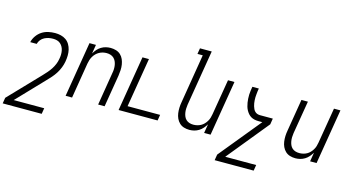

<svg xmlns="http://www.w3.org/2000/svg" viewBox="-122 -1135 3218 1750"><g transform="rotate(15 1487.0 -260.0)"><path d="M342 215H-26L-17 160L257 -126Q276 -146 294.5 -167Q313 -188 328 -211Q343 -234 353.5 -259.5Q364 -285 368 -311Q372 -331 372.5 -350.5Q373 -370 369.5 -388.5Q366 -407 357.5 -423Q349 -439 335.5 -451Q322 -463 304 -468Q286 -473 266 -473Q246 -473 225.5 -469Q205 -465 185.5 -455Q166 -445 152 -427.5Q138 -410 133 -389H72Q79 -421 99 -449.5Q119 -478 147 -496Q175 -514 207 -521Q239 -528 271 -528Q299 -528 325.5 -521.5Q352 -515 373.5 -500Q395 -485 408.5 -462Q422 -439 428 -413Q434 -387 433.5 -359Q433 -331 428 -302Q423 -273 411.5 -243.5Q400 -214 383 -187Q366 -160 344.5 -135.5Q323 -111 300 -88L63 160H351Z M510 0 596 -520H657L643 -435Q654 -455 670 -473.5Q686 -492 706.5 -504.5Q727 -517 749.5 -522.5Q772 -528 794 -528Q821 -528 846 -520.5Q871 -513 889 -496Q907 -479 917 -456Q927 -433 931 -407.5Q935 -382 933.5 -355.5Q932 -329 928 -302L878 0H817L868 -311Q872 -331 872.5 -350Q873 -369 870 -387Q867 -405 859.5 -421.5Q852 -438 839 -450Q826 -462 808.5 -467.5Q791 -473 771 -473Q754 -473 736.5 -469Q719 -465 702.5 -456Q686 -447 672.5 -433.5Q659 -420 649.5 -403.5Q640 -387 634.5 -370Q629 -353 626 -335L571 0Z M1010 0 1096 -520H1157L1080 -55H1387L1378 0Z M1679 8Q1652 8 1627.5 0.5Q1603 -7 1585 -24Q1567 -41 1556.5 -64Q1546 -87 1542.5 -112.5Q1539 -138 1540 -164.5Q1541 -191 1546 -218L1622 -680H1572L1581 -735H1692L1605 -209Q1602 -189 1601.5 -170Q1601 -151 1604 -133Q1607 -115 1614 -98.5Q1621 -82 1634 -70Q1647 -58 1664.5 -52.5Q1682 -47 1702 -47Q1719 -47 1737 -51Q1755 -55 1771.5 -64Q1788 -73 1801 -86.5Q1814 -100 1824 -116.5Q1834 -133 1839 -150Q1844 -167 1847 -185L1903 -520H1964L1878 0H1817L1831 -85Q1819 -65 1803 -46.5Q1787 -28 1766.5 -15.5Q1746 -3 1723.5 2.5Q1701 8 1679 8Z M2342 215H1974L1983 160L2304 -232H2267Q2248 -232 2229.5 -236Q2211 -240 2196 -249Q2181 -258 2169.5 -271.5Q2158 -285 2149.5 -300.5Q2141 -316 2136 -333.5Q2131 -351 2128 -369Q2125 -387 2124 -406Q2123 -425 2123.5 -444Q2124 -463 2127 -482Q2130 -501 2133 -520H2194Q2191 -506 2189.5 -491.5Q2188 -477 2186.5 -463Q2185 -449 2184.5 -435Q2184 -421 2185 -407Q2186 -393 2188 -379.5Q2190 -366 2194 -353Q2198 -340 2203.5 -328Q2209 -316 2218.5 -306.5Q2228 -297 2240.5 -292.5Q2253 -288 2267 -288H2388L2379 -232L2059 160H2351Z M2679 8Q2652 8 2627.5 0.5Q2603 -7 2585 -24Q2567 -41 2556.5 -64Q2546 -87 2542.5 -112.5Q2539 -138 2540 -164.5Q2541 -191 2546 -218L2596 -520H2657L2605 -209Q2602 -189 2601.5 -170Q2601 -151 2604 -133Q2607 -115 2614 -98.5Q2621 -82 2634 -70Q2647 -58 2664.5 -52.5Q2682 -47 2702 -47Q2719 -47 2737 -51Q2755 -55 2771.5 -64Q2788 -73 2801 -86.5Q2814 -100 2824 -116.5Q2834 -133 2839 -150Q2844 -167 2847 -185L2903 -520H2964L2878 0H2817L2831 -85Q2819 -65 2803 -46.5Q2787 -28 2766.5 -15.5Q2746 -3 2723.5 2.5Q2701 8 2679 8Z"/></g></svg>

Font: Iosevka Term Curly Light
Style: Italic
Weight: 300
Italic angle: -9°
Designer: Belleve Invis
Foundry: Belleve Invis
Version: Version 32.3.0